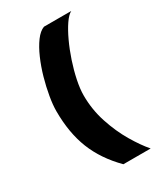

<svg xmlns="http://www.w3.org/2000/svg" viewBox="-189 -779 788 914"><g transform="rotate(-30 205.0 -322.0)"><path d="M210 56Q131.5 -23 95.8 -113Q60 -203 60 -322Q60 -356 67.8 -401.5Q75.5 -447 89.2 -495.5Q103 -544 121.8 -587Q140.5 -630 163 -660.5Q185.5 -691 210 -700H360Q341.5 -690.5 321 -660.5Q300.5 -630.5 280.8 -588Q261 -545.5 245 -497.5Q229 -449.5 219.5 -403.5Q210 -357.5 210 -322Q210 -244 233.8 -171.8Q257.5 -99.5 292.2 -40.8Q327 18 360 56Z"/></g></svg>

Font: Urbanist Black
Style: Regular
Weight: 900
Designer: Corey Hu
Foundry: Corey Hu
Version: Version 1.330; ttfautohint (v1.8.4.7-5d5b)